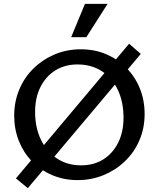

<svg xmlns="http://www.w3.org/2000/svg" viewBox="-20 -927 827 1001"><path d="M385 12Q313 12 252 -14Q191 -40 146.5 -86Q102 -132 78 -193Q54 -254 54 -324Q54 -398 81 -461.5Q108 -525 156 -571.5Q204 -618 266.5 -644Q329 -670 401 -670Q474 -670 534.5 -644Q595 -618 640 -572Q685 -526 709.5 -465Q734 -404 734 -333Q734 -259 707 -196Q680 -133 631.5 -86.5Q583 -40 520 -14Q457 12 385 12ZM403 -65Q469 -65 518.5 -96Q568 -127 596 -183Q624 -239 624 -313Q624 -396 594 -459Q564 -522 510 -556.5Q456 -591 384 -591Q318 -591 268.5 -560Q219 -529 191 -473.5Q163 -418 163 -344Q163 -261 193.5 -198.5Q224 -136 277.5 -100.5Q331 -65 403 -65ZM125 54 63 3 653 -699 714 -646ZM351 -733 423 -907H541L430 -733Z"/></svg>

Font: Ysabeau Infant SemiBold
Style: Regular
Weight: 600
Designer: Christian Thalmann (Catharsis Fonts)
Version: Version 2.002; featfreeze: ss01,ss02,lnum